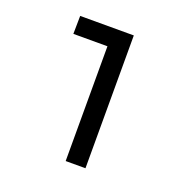

<svg xmlns="http://www.w3.org/2000/svg" viewBox="-101 -625 702 720"><g transform="rotate(20 250.0 -265.0)"><path d="M235 0V-458H99L100 -530H314V0Z"/></g></svg>

Font: Iosevka SS01
Style: Regular
Weight: 400
Monospace: yes
Designer: Belleve Invis
Foundry: Belleve Invis
Version: 2.3.3; ttfautohint (v1.8.3)